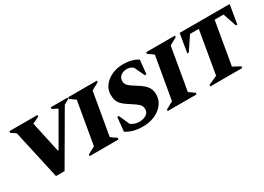

<svg xmlns="http://www.w3.org/2000/svg" viewBox="-14 -1151 2396 1742"><g transform="rotate(-30 1184.0 -280.5)"><path d="M223 4 109 -510 58 -544 61 -560H355L353 -544L283 -510L353 -188H361L549 -514L492 -544L495 -560H669L666 -544L616 -517L313 4Z M577 0 580 -16 656 -58 733 -502 673 -544 676 -560H978L975 -544L899 -502L822 -58L882 -16L879 0Z M1134 10Q1078 10 1035 -2Q992 -14 958 -36L973 -183H989L1039 -72Q1052 -62 1074 -53Q1096 -44 1128 -44Q1169 -44 1198.5 -63Q1228 -82 1228 -116Q1228 -140 1217.5 -157Q1207 -174 1181.5 -192Q1156 -210 1111 -239Q1078 -260 1058.5 -280Q1039 -300 1030 -325Q1021 -350 1021 -387Q1021 -438 1052 -479.5Q1083 -521 1136.5 -546Q1190 -571 1258 -571Q1302 -571 1342 -560.5Q1382 -550 1410 -530L1395 -385H1379L1328 -492Q1317 -502 1301.5 -509Q1286 -516 1263 -516Q1226 -516 1200 -496Q1174 -476 1174 -440Q1174 -413 1193.5 -392.5Q1213 -372 1263 -342Q1303 -318 1329 -295.5Q1355 -273 1368 -246.5Q1381 -220 1381 -181Q1381 -128 1348.5 -84.5Q1316 -41 1260 -15.5Q1204 10 1134 10Z M1395 0 1398 -16 1474 -58 1551 -502 1491 -544 1494 -560H1796L1793 -544L1717 -502L1640 -58L1700 -16L1697 0Z M1842 0 1844 -16 1936 -58 2013 -505H1921L1827 -364H1811L1844 -560H2368L2335 -364H2320L2272 -505H2179L2102 -58L2179 -16L2177 0Z"/></g></svg>

Font: Spectral SC ExtraBold
Style: Italic
Weight: 800
Italic angle: -10°
Designer: Jean-Baptiste Levee
Foundry: Production Type
Version: Version 2.001